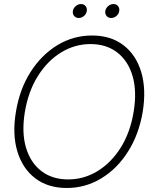

<svg xmlns="http://www.w3.org/2000/svg" viewBox="-20 -912 746 942"><path d="M307.6 10.3Q215.3 10.3 153.1 -37.1Q90.8 -84.5 65.2 -168.9Q39.6 -253.4 58.1 -363.3Q76.2 -474.1 129.6 -558.3Q183.1 -642.6 261.2 -690.2Q339.4 -737.8 431.6 -737.8Q523.4 -737.8 585.4 -690.4Q647.5 -643.1 672.9 -558.6Q698.2 -474.1 680.2 -363.3Q661.6 -252.9 608.4 -168.7Q555.2 -84.5 477.3 -37.1Q399.4 10.3 307.6 10.3ZM314.5 -31.7Q391.6 -31.7 458.5 -72.5Q525.4 -113.3 572.3 -187.7Q619.1 -262.2 635.7 -363.3Q652.3 -464.4 630.4 -539.1Q608.4 -613.8 554.9 -654.8Q501.5 -695.8 424.3 -695.8Q347.2 -695.8 280.3 -655Q213.4 -614.3 166.3 -539.6Q119.1 -464.8 102.1 -363.3Q85.4 -262.7 107.4 -188.2Q129.4 -113.8 182.9 -72.8Q236.3 -31.7 314.5 -31.7ZM366.2 -823.7Q352.1 -823.7 343.8 -833.7Q335.4 -843.8 337.4 -857.9Q339.8 -872.1 351.6 -882.1Q363.3 -892.1 377.4 -892.1Q391.6 -892.1 399.9 -882.1Q408.2 -872.1 405.8 -857.9Q403.8 -843.8 392.1 -833.7Q380.4 -823.7 366.2 -823.7ZM525.4 -823.7Q511.2 -823.7 502.9 -833.7Q494.6 -843.8 496.6 -857.9Q499 -872.1 510.7 -882.1Q522.5 -892.1 536.6 -892.1Q550.8 -892.1 559.1 -882.1Q567.4 -872.1 564.9 -857.9Q563 -843.8 551.3 -833.7Q539.6 -823.7 525.4 -823.7Z"/></svg>

Font: Inter Display Extra Light
Style: Italic
Weight: 200
Italic angle: -9.39999°
Designer: Rasmus Andersson
Foundry: rsms
Version: Version 4.000;git-4fc901f